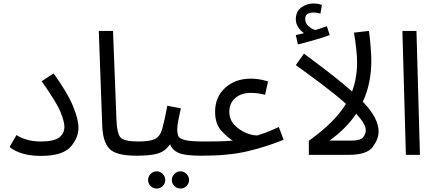

<svg xmlns="http://www.w3.org/2000/svg" viewBox="-20 -892 2504 1106"><path d="M35 -45Q100 6 215 6Q339 6 385.5 -45Q432 -96 432 -157Q432 -205 400 -282Q368 -359 289 -469L220 -424Q307 -301 329 -246Q351 -191 351 -162Q351 -122 320 -99.5Q289 -77 215 -77Q167 -77 131 -88.5Q95 -100 75 -114Z M768 5Q790 5 804 -8.5Q818 -22 818 -38Q818 -77 778 -77Q692 -77 673 -101.5Q654 -126 651 -199L631 -714H549L569 -167Q572 -77 609.5 -36Q647 5 768 5Z M1191 -38Q1191 -77 1151 -77Q1074 -77 1042.5 -86Q1011 -95 1006 -111Q1001 -127 1001 -147Q1001 -171 1008.5 -206Q1016 -241 1022 -268L944 -283Q927 -194 914.5 -150Q902 -106 873 -91.5Q844 -77 778 -77L768 5Q846 5 888.5 -7.5Q931 -20 960 -61Q972 -28 1008 -11.5Q1044 5 1141 5Q1163 5 1177 -8.5Q1191 -22 1191 -38ZM1020 194Q1040 194 1054.5 179.5Q1069 165 1069 145Q1069 125 1054.5 110Q1040 95 1020 95Q999 95 984.5 110Q970 125 970 145Q970 165 984.5 179.5Q999 194 1020 194ZM883 194Q903 194 917.5 179.5Q932 165 932 145Q932 125 917.5 110Q903 95 883 95Q862 95 847.5 110Q833 125 833 145Q833 165 847.5 179.5Q862 194 883 194Z M1141 5Q1297 5 1405 -20.5Q1513 -46 1614 -87L1586 -160Q1528 -134 1507.5 -127Q1487 -120 1463 -112Q1434 -111 1396 -127Q1358 -143 1329.5 -173.5Q1301 -204 1301 -248Q1301 -298 1335.5 -327.5Q1370 -357 1425 -357Q1465 -357 1507 -346L1524 -423Q1473 -439 1425 -439Q1335 -439 1277 -386Q1219 -333 1219 -248Q1219 -178 1256.5 -137.5Q1294 -97 1321 -82Q1311 -81 1278 -79Q1245 -77 1151 -77Z M2161 -135Q2161 -212 2070 -306Q2096 -362 2107.5 -421.5Q2119 -481 2119 -544Q2119 -575 2114.5 -629Q2110 -683 2105 -714L2019 -704Q2025 -671 2031 -620Q2037 -569 2037 -536Q2037 -441 2008 -365Q1958 -410 1889 -463.5Q1820 -517 1731 -583L1684 -517Q1766 -458 1841.5 -401Q1917 -344 1973 -294Q1909 -188 1759 -81V0H1989Q2094 0 2127.5 -46Q2161 -92 2161 -135ZM1878 -82Q1974 -151 2032 -237Q2087 -177 2087 -143Q2087 -119 2071 -100.5Q2055 -82 2004 -82ZM1879 -690 1863 -741Q1834 -730 1796 -719Q1777 -724 1757.5 -741Q1738 -758 1738 -784Q1738 -820 1787 -820Q1797 -820 1806.5 -818Q1816 -816 1826 -814L1834 -864Q1810 -872 1787 -872Q1747 -872 1715.5 -849Q1684 -826 1684 -781Q1684 -756 1698 -735Q1712 -714 1731 -701Q1721 -699 1710 -696Q1699 -693 1684 -690L1696 -636Q1737 -646 1789.5 -661Q1842 -676 1879 -690Z M2318 0 2298 -714H2379L2399 0Z"/></svg>

Font: Noto Sans Arabic
Style: Regular
Weight: 400
Designer: Nadine Chahine - Monotype Design Team
Foundry: Monotype Imaging Inc.
Version: Version 1.902